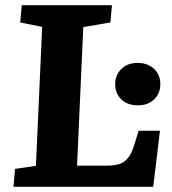

<svg xmlns="http://www.w3.org/2000/svg" viewBox="-20 -720 664 740"><path d="M38 -69 118.5 -81 142.5 -616.5 58 -633.5 64 -700H411.5L405.5 -633.5L301 -615.5L277 -81.5H390Q413.5 -81.5 433.8 -86Q454 -90.5 470 -107.3Q486 -124 497 -160L514.5 -216H596.5L570.5 0H32ZM424 -395.3Q424 -431 447.8 -454.3Q471.5 -477.5 511.1 -477.5Q537 -477.5 556.5 -467Q576 -456.5 587 -438.3Q598 -420 598 -396Q598 -360.5 574.4 -337.3Q550.7 -314 511.5 -314Q471.5 -314 447.8 -336.8Q424 -359.6 424 -395.3Z"/></svg>

Font: Literata
Style: Italic
Weight: 400
Italic angle: -2°
Designer: Latin by Veronika Burian and Jose Scaglione. Greek by Irene Vlachou. Cyrillic by Vera Evstafieva
Foundry: TypeTogether
Version: Version 3.103;gftools[0.9.29]